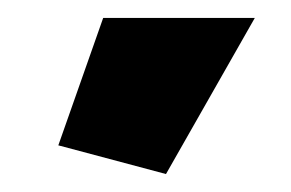

<svg xmlns="http://www.w3.org/2000/svg" viewBox="-20 -750 324 214"><path d="M264 -730 165 -556 45 -588 95 -730Z"/></svg>

Font: Raleway
Style: Heavy
Weight: 900
Designer: Matt McInerney, Pablo Impallari, Rodrigo Fuenzalida
Foundry: Matt McInerney, Pablo Impallari, Rodrigo Fuenzalida
Version: Version 2.001